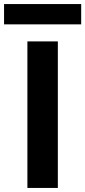

<svg xmlns="http://www.w3.org/2000/svg" viewBox="-65 -926 420 946"><path d="M70 0H220V-722H70ZM335 -806V-906H-45V-806Z"/></svg>

Font: Perun
Style: Bold
Weight: 700
Foundry: Copyright (c) Stefan Peev, Context Ltd, 2016
Version: Version 1.089